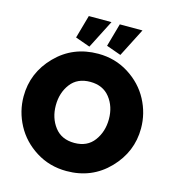

<svg xmlns="http://www.w3.org/2000/svg" viewBox="-131 -1023 1026 1137"><g transform="rotate(15 382.5 -454.5)"><path d="M322 -741 232 -773 272 -915H411ZM512 -741 422 -773 462 -915H601ZM22 -356Q22 -501 126 -607.5Q230 -714 385 -714Q489 -714 572.5 -661Q656 -608 699.5 -526Q743 -444 743 -352Q743 -208 639.5 -101Q536 6 381 6Q277 6 193.5 -46.5Q110 -99 66 -181.5Q22 -264 22 -356ZM382 -541Q303 -541 261.5 -486Q220 -431 220 -354Q220 -277 262 -222Q304 -167 383 -167Q462 -167 503.5 -223Q545 -279 545 -356Q545 -433 502.5 -487Q460 -541 382 -541Z"/></g></svg>

Font: Raleway-v4020 Black
Style: Regular
Weight: 900
Designer: Matt McInerney, Pablo Impallari, Rodrigo Fuenzalida
Foundry: Matt McInerney, Pablo Impallari, Rodrigo Fuenzalida
Version: Version 4.020;PS 004.020;hotconv 1.0.88;makeotf.lib2.5.64775